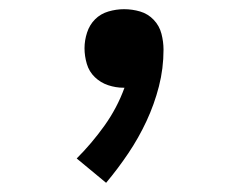

<svg xmlns="http://www.w3.org/2000/svg" viewBox="-20 -183 540 418"><path d="M211 215 147 162Q180 129 207.5 90.5Q235 52 251 8H249Q232 8 215.5 2.5Q199 -3 186.5 -15Q174 -27 169 -44Q164 -61 164 -78Q164 -95 169.5 -112Q175 -129 187 -141Q199 -153 216 -158Q233 -163 250 -163Q268 -163 285 -158Q302 -153 314.5 -140Q327 -127 331.5 -109.5Q336 -92 336 -75Q336 -34 326 5Q316 44 299 80.5Q282 117 259.5 150.5Q237 184 211 215Z"/></svg>

Font: Iosevka Bendy Medium
Style: Regular
Weight: 500
Monospace: yes
Designer: Belleve Invis
Foundry: Belleve Invis
Version: Version 30.1.2